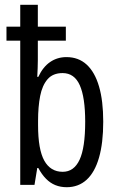

<svg xmlns="http://www.w3.org/2000/svg" viewBox="-20 -780 498 810"><path d="M261.2 9.8Q235.4 9.8 213.6 1Q191.9 -7.8 174.1 -25.9Q156.2 -43.9 141.6 -71.3H137.2L125.5 0H65.4V-608.4H7.3V-667.5H65.4V-759.8H139.6V-667.5H257.8V-608.4H139.6V-526.9Q139.6 -510.7 138.9 -492.4Q138.2 -474.1 137.2 -455.6H141.6Q161.1 -497.6 191.4 -518.3Q221.7 -539.1 260.3 -539.1Q311 -539.1 345.5 -507.6Q379.9 -476.1 397.7 -415.5Q415.5 -355 415.5 -266.6Q415.5 -176.8 397.7 -115Q379.9 -53.2 345.5 -21.7Q311 9.8 261.2 9.8ZM244.6 -55.2Q292 -55.2 315.7 -106Q339.4 -156.7 339.4 -266.6Q339.4 -368.7 316.7 -420.2Q293.9 -471.7 244.1 -471.7Q203.1 -471.7 180.7 -445.8Q158.2 -419.9 149.4 -374.8Q140.6 -329.6 140.6 -271V-251.5Q140.6 -149.9 166.7 -102.5Q192.9 -55.2 244.6 -55.2Z"/></svg>

Font: Open Sans Condensed
Style: Regular
Weight: 400
Width: 3
Designer: Monotype Design Team
Foundry: Monotype Imaging Inc.
Version: Version 3.000